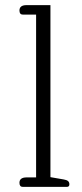

<svg xmlns="http://www.w3.org/2000/svg" viewBox="-20 -730 322 750"><path d="M56 -16Q56 -37 84 -37H121V-673H69Q56 -673 56 -689Q56 -710 84 -710H177V-38L229 -29Q241 -27 246 -22.5Q251 -18 251 -10Q251 0 241 0H69Q56 0 56 -16Z"/></svg>

Font: Maitree Light
Style: Regular
Weight: 300
Designer: CadsonDemak Team
Foundry: CadsonDemak
Version: Version 1.001